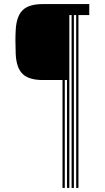

<svg xmlns="http://www.w3.org/2000/svg" viewBox="-20 -820 513 940"><path d="M57 -553.8Q55.5 -592.2 55.5 -620.5Q55.5 -648.8 57 -674.2Q61 -741.8 91.6 -770.9Q122.2 -800 189.5 -800H417V-746.2H364V100H353V-746.2H341.8V100H330.5V-746.2H319.5V100H308.2V-428.2H297.2V100H286V-428.2H189.5Q122.2 -428.2 91.4 -457.4Q60.5 -486.5 57 -553.8Z"/></svg>

Font: Big Shoulders Inline Text Thin Light
Style: Regular
Weight: 300
Version: Version 2.002